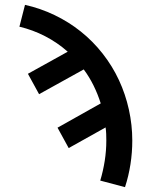

<svg xmlns="http://www.w3.org/2000/svg" viewBox="-20 -548 640 791"><path d="M495 223 393 196Q405 156 411.5 114.5Q418 73 418 31Q418 18 417.5 4Q417 -10 415 -23L263 62L217 -22L395 -122Q383 -160 365.5 -195.5Q348 -231 325 -262L141 -160L95 -244L259 -335Q216 -373 165.5 -399Q115 -425 60 -438L83 -528Q146 -514 204.5 -486Q263 -458 313 -418Q363 -378 403 -327Q443 -276 470 -218Q497 -160 511 -96.5Q525 -33 525 31Q525 80 517.5 128.5Q510 177 495 223Z"/></svg>

Font: Iosevka SS04 Semibold Extended
Style: Regular
Weight: 600
Width: 7
Monospace: yes
Designer: Belleve Invis
Foundry: Belleve Invis
Version: Version 19.0.0; ttfautohint (v1.8.4)